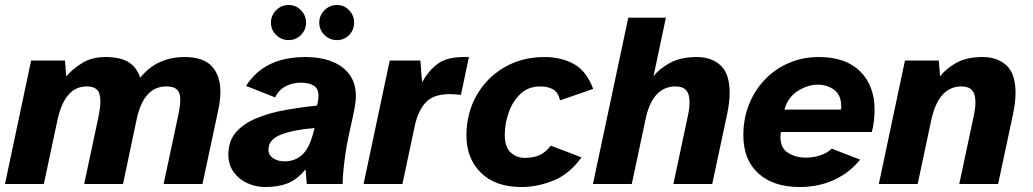

<svg xmlns="http://www.w3.org/2000/svg" viewBox="-40 -739 4150 771"><path d="M-20 0 85 -496H221L226 -432Q249 -460 288.5 -485Q328 -510 384 -510Q443 -510 476 -489.5Q509 -469 523 -427Q559 -471 604 -490.5Q649 -510 701 -510Q776 -510 810.5 -473Q845 -436 845 -370Q845 -352 842.5 -332Q840 -312 835 -290L773 0H617L673 -263Q678 -286 681 -305Q684 -324 684 -338Q684 -367 670.5 -379.5Q657 -392 628 -392Q537 -392 509 -261L454 0H298L354 -263Q363 -307 363 -332Q363 -367 349 -379.5Q335 -392 309 -392Q263 -392 234 -357.5Q205 -323 191 -258L136 0Z M1025 12Q987 12 953 -3.5Q919 -19 898 -48.5Q877 -78 877 -118Q877 -174 909 -209.5Q941 -245 994 -266Q1047 -287 1109.5 -298Q1172 -309 1233 -315Q1237 -330 1238 -339Q1239 -348 1239 -354Q1239 -383 1220 -395Q1201 -407 1167 -407Q1135 -407 1107 -392.5Q1079 -378 1065 -348L948 -394Q986 -453 1045 -481.5Q1104 -510 1188 -510Q1246 -510 1291.5 -492.5Q1337 -475 1363 -440Q1389 -405 1389 -353Q1389 -333 1383.5 -303Q1378 -273 1371 -243.5Q1364 -214 1360 -193Q1353 -161 1347.5 -124Q1342 -87 1339 -54.5Q1336 -22 1336 0H1192L1187 -59Q1153 -18 1115.5 -3Q1078 12 1025 12ZM1103 -91Q1144 -91 1173.5 -117.5Q1203 -144 1220 -213L1223 -225Q1139 -218 1088.5 -198.5Q1038 -179 1038 -138Q1038 -116 1057 -103.5Q1076 -91 1103 -91ZM1119 -578Q1090 -578 1069 -598.5Q1048 -619 1048 -648Q1048 -677 1069 -698Q1090 -719 1119 -719Q1148 -719 1168.5 -698Q1189 -677 1189 -648Q1189 -619 1168.5 -598.5Q1148 -578 1119 -578ZM1313 -578Q1284 -578 1263 -598.5Q1242 -619 1242 -648Q1242 -677 1263 -698Q1284 -719 1313 -719Q1342 -719 1362 -698Q1382 -677 1382 -648Q1382 -619 1362 -598.5Q1342 -578 1313 -578Z M1420 0 1525 -496H1648L1655 -409Q1681 -455 1716.5 -482Q1752 -509 1817 -510H1843L1811 -358Q1786 -361 1765 -361Q1700 -361 1669 -327Q1638 -293 1625 -231L1576 0Z M2054 12Q1949 12 1891 -45.5Q1833 -103 1833 -194Q1833 -284 1873.5 -355.5Q1914 -427 1985 -468.5Q2056 -510 2147 -510Q2212 -510 2263.5 -482.5Q2315 -455 2342 -382L2209 -336Q2202 -368 2181 -380Q2160 -392 2130 -392Q2082 -392 2050.5 -362.5Q2019 -333 2003 -288Q1987 -243 1987 -198Q1987 -148 2011 -126.5Q2035 -105 2067 -105Q2099 -105 2124 -115Q2149 -125 2172 -154L2295 -107Q2247 -40 2182.5 -14Q2118 12 2054 12Z M2341 0 2483 -668H2634L2584 -432Q2605 -461 2648.5 -485.5Q2692 -510 2758 -510Q2817 -510 2853.5 -476.5Q2890 -443 2890 -366Q2890 -347 2887.5 -326Q2885 -305 2880 -281L2820 0H2664L2720 -263Q2729 -302 2729 -328Q2729 -362 2715 -377Q2701 -392 2673 -392Q2578 -392 2551 -254L2497 0Z M3171 12Q3066 12 3005.5 -42.5Q2945 -97 2945 -196Q2945 -262 2967.5 -319Q2990 -376 3031 -419Q3072 -462 3127.5 -486Q3183 -510 3249 -510Q3356 -510 3414 -452.5Q3472 -395 3472 -298Q3472 -277 3469.5 -255Q3467 -233 3461 -209H3096Q3095 -203 3094.5 -198Q3094 -193 3094 -188Q3094 -144 3125 -125Q3156 -106 3196 -106Q3226 -106 3254.5 -115.5Q3283 -125 3300 -142L3414 -98Q3371 -45 3309 -16.5Q3247 12 3171 12ZM3110 -299H3337Q3338 -303 3338 -306Q3338 -309 3338 -313Q3338 -357 3310 -378Q3282 -399 3244 -399Q3204 -399 3164 -374Q3124 -349 3110 -299Z M3489 0 3594 -496H3730L3735 -432Q3756 -461 3798 -485.5Q3840 -510 3906 -510Q3965 -510 4001.5 -476.5Q4038 -443 4038 -366Q4038 -347 4035.5 -326Q4033 -305 4028 -281L3968 0H3812L3868 -263Q3877 -302 3877 -328Q3877 -362 3863 -377Q3849 -392 3821 -392Q3728 -392 3699 -254L3645 0Z"/></svg>

Font: Atkinson Hyperlegible
Style: Bold Italic
Weight: 700
Italic angle: -12°
Designer: Elliott Scott, Megan Eiswerth, Linus Boman, Theodore Petrosky
Foundry: Braille Institute
Version: Version 1.006; ttfautohint (v1.8.3)